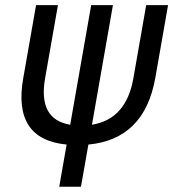

<svg xmlns="http://www.w3.org/2000/svg" viewBox="-20 -713 662 733"><path d="M248 -236.8C165.5 -250.5 133.8 -309.6 152.3 -415L201.2 -693.4H117.7L68.8 -415C41 -258.3 96.7 -174.3 234.4 -161.1L206.1 0H289.1L317.4 -161.1C459.5 -174.3 544.9 -258.8 572.8 -415L621.6 -693.4H538.1L489.3 -415C471.2 -310.1 418.5 -251 331.1 -236.8L411.1 -693.4H328.1Z"/></svg>

Font: Cascadia Mono NF SemiLight
Style: Italic
Weight: 350
Italic angle: -10°
Monospace: yes
Designer: Aaron Bell
Foundry: Saja Typeworks
Version: Version 2404.023